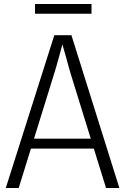

<svg xmlns="http://www.w3.org/2000/svg" viewBox="-20 -945 631 965"><path d="M9 0 253 -768H339L580 0H513L335 -575Q330 -590 324.5 -611.5Q319 -633 312.5 -655.5Q306 -678 300 -699Q294 -720 290 -734H298Q293 -720 287.5 -699Q282 -678 275.5 -655Q269 -632 263 -611Q257 -590 252 -574L74 0ZM119 -198V-248H469V-198ZM440 -925V-876H156V-925Z"/></svg>

Font: Yaldevi Light
Style: Regular
Weight: 300
Designer: Sol Matas, Rajitha Manaperi, Kosala Senevirathne
Foundry: Mooniak
Version: Version 1.100